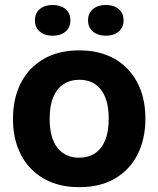

<svg xmlns="http://www.w3.org/2000/svg" viewBox="-20 -750 643 779"><path d="M301.7 9.4Q241 9.4 191.9 -9.2Q142.7 -27.9 107 -64.1Q71.3 -100.3 52 -151.6Q32.7 -203 32.7 -267.7Q32.7 -351 64.6 -413.3Q96.6 -475.6 156.9 -510.6Q217.3 -545.7 301.7 -545.7Q362.1 -545.7 411.3 -527.1Q460.4 -508.4 495.9 -472.2Q531.3 -436 550.6 -384.9Q569.9 -333.7 569.9 -268Q569.9 -185.7 538.1 -123.2Q506.3 -60.7 446.4 -25.6Q386.6 9.4 301.7 9.4ZM301.4 -110.1Q337.4 -110.1 364.5 -127.4Q391.6 -144.7 406.4 -179.9Q421.1 -215.1 421.1 -268Q421.1 -307.9 412.9 -337.5Q404.6 -367.1 388.8 -387.1Q373 -407 351.2 -416.7Q329.4 -426.4 301.7 -426.4Q265.7 -426.4 238.5 -409Q211.3 -391.6 196.4 -356.7Q181.4 -321.9 181.4 -267.7Q181.4 -228.1 189.7 -198.5Q198 -168.9 213.9 -149.2Q229.9 -129.6 252.1 -119.9Q274.4 -110.1 301.4 -110.1ZM409.5 -605Q378.1 -605 357.7 -621.5Q337.3 -638 337.3 -667.4Q337.3 -697.1 357.6 -713.5Q377.9 -729.9 409.5 -729.9Q441.1 -729.9 461.2 -713.5Q481.3 -697.1 481.3 -667.4Q481.3 -638 461.1 -621.5Q440.9 -605 409.5 -605ZM193.8 -605Q162.4 -605 142 -621.5Q121.6 -638 121.6 -667.4Q121.6 -697.1 141.9 -713.5Q162.2 -729.9 193.8 -729.9Q225.4 -729.9 245.5 -713.5Q265.6 -697.1 265.6 -667.4Q265.6 -638 245.4 -621.5Q225.2 -605 193.8 -605Z"/></svg>

Font: Mona Sans ExtraLight
Style: Regular
Weight: 200
Designer: Deni Anggara
Foundry: GitHub
Version: Version 2.000